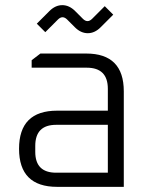

<svg xmlns="http://www.w3.org/2000/svg" viewBox="-20 -726 580 746"><path d="M202 0Q54 0 54 -148Q54 -296 202 -296H399V-381Q399 -463 317 -463H103V-492L137 -518H315Q461 -518 461 -371V0ZM117 -136Q117 -55 198 -55H399V-241H198Q117 -241 117 -159ZM123 -634 172 -683Q195 -706 222 -706Q249 -706 272 -683L302 -653Q311 -644 320 -644Q329 -644 338 -653L387 -702L420 -669L371 -620Q348 -597 321 -597Q294 -597 271 -620L241 -650Q232 -659 223 -659Q214 -659 205 -650L156 -601Z"/></svg>

Font: Oxanium Light
Style: Regular
Weight: 300
Designer: Severin Meyer
Version: Version 1.000